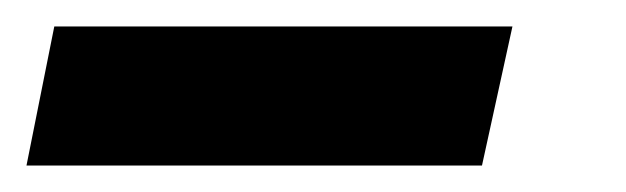

<svg xmlns="http://www.w3.org/2000/svg" viewBox="-108 64 473 145"><path d="M-88 189 -67 84H279L256 189Z"/></svg>

Font: Saira Ultra Condensed ExtraBold
Style: Italic
Weight: 800
Width: 1
Italic angle: -12°
Designer: Hector Gatti with collaboration of the Omnibus-Type team
Foundry: Omnibus-Type
Version: Version 1.001; ttfautohint (v1.8)